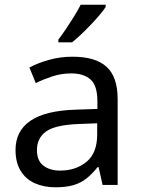

<svg xmlns="http://www.w3.org/2000/svg" viewBox="-20 -786 601 816"><path d="M288 -545Q386 -545 433 -502Q480 -459 480 -365V0H416L399 -76H395Q372 -47 347.5 -27.5Q323 -8 291.5 1Q260 10 215 10Q167 10 128.5 -7Q90 -24 68 -59.5Q46 -95 46 -149Q46 -229 109 -272.5Q172 -316 303 -320L394 -323V-355Q394 -422 365 -448Q336 -474 283 -474Q241 -474 203 -461.5Q165 -449 132 -433L105 -499Q140 -518 188 -531.5Q236 -545 288 -545ZM314 -259Q214 -255 175.5 -227Q137 -199 137 -148Q137 -103 164.5 -82Q192 -61 235 -61Q303 -61 348 -98.5Q393 -136 393 -214V-262ZM429 -756Q420 -742 403 -722Q386 -702 365.5 -680.5Q345 -659 324.5 -639.5Q304 -620 286 -606H228V-618Q243 -637 260.5 -663Q278 -689 295 -716.5Q312 -744 323 -766H429Z"/></svg>

Font: Noto Sans Thai
Style: Regular
Weight: 400
Designer: Monotype Design Team
Foundry: Monotype Imaging Inc.
Version: Version 2.001